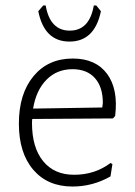

<svg xmlns="http://www.w3.org/2000/svg" viewBox="-20 -676 494 702"><path d="M332 -656 349 -635Q326 -524 234 -524Q142 -524 120 -635L138 -656H147Q163 -564 235 -564Q307 -564 323 -656ZM245 6Q154 6 101.5 -55.5Q49 -117 49 -224Q49 -333 102.5 -397.5Q156 -462 246 -462Q330 -462 371.5 -406Q413 -350 401 -252L393 -243L98 -241Q97 -236 97 -226Q97 -137 137.5 -87Q178 -37 251 -37Q327 -37 384 -80L391 -76L384 -31Q319 6 245 6ZM245 -423Q188 -423 150 -384.5Q112 -346 101 -279L354 -283L356 -300Q356 -358 327 -390.5Q298 -423 245 -423Z"/></svg>

Font: Alegreya Sans SC Light
Style: Regular
Weight: 300
Designer: Juan Pablo del Peral
Foundry: Huerta Tipografica
Version: Version 2.007